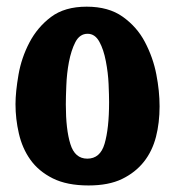

<svg xmlns="http://www.w3.org/2000/svg" viewBox="-20 -611 545 581"><path d="M351.1 -560.5Q394.5 -529.8 418.5 -483.9Q443.4 -436.5 453.1 -385.7Q462.9 -335.4 462.9 -289.1Q462.9 -239.7 452.1 -197.3Q440.9 -153.8 415.5 -121.6Q389.6 -88.9 349.1 -69.3Q308.6 -49.8 248 -49.8Q182.6 -49.8 139.6 -71.3Q96.7 -92.8 71.8 -127.9Q47.4 -162.1 37.1 -207Q26.9 -251 26.9 -295.9Q26.9 -332.5 36.1 -385.7Q44.9 -436 68.8 -481.9Q93.3 -528.8 134.3 -559.6Q175.8 -590.8 242.2 -590.8Q308.6 -590.8 351.1 -560.5ZM245.1 -508.8Q221.2 -508.8 208 -483.4Q195.3 -458.5 188.5 -422.9Q182.1 -389.2 180.7 -352.1Q179.2 -316.4 179.2 -294.9Q179.2 -219.2 192.9 -175.3Q206.5 -130.9 244.1 -130.9Q283.2 -130.9 296.4 -175.8Q310.1 -222.2 310.1 -301.8Q310.1 -321.8 308.6 -356.9Q307.1 -390.6 300.3 -425.8Q293.5 -461.4 280.8 -484.4Q267.6 -508.8 245.1 -508.8Z"/></svg>

Font: SimahzazaarabicW05-Bold
Style: Regular
Weight: 700
Designer: Ahmed zaza
Foundry: Ahmed zaza
Version: Version 1.001